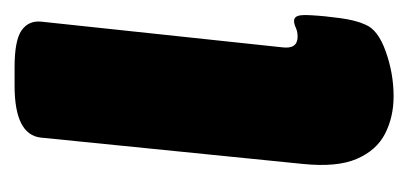

<svg xmlns="http://www.w3.org/2000/svg" viewBox="-172 -394 573 270"><g transform="rotate(-90 115.0 -258.5)"><path d="M115 8Q86 8 62.5 -4Q39 -16 27 -44Q15 -72 20 -120L57 -488Q61 -525 130 -525H156Q194 -525 208 -515Q222 -505 220 -487L184 -149Q181 -127 199 -127Q206 -127 211.5 -129.5Q217 -132 221 -132Q226 -132 228 -127Q230 -122 229 -107Q228 -89 225 -67Q222 -45 216 -32Q209 -14 178 -3Q147 8 115 8Z"/></g></svg>

Font: Asap Condensed Condensed ExtraBold
Style: Italic
Weight: 800
Width: 3
Italic angle: -6°
Designer: Pablo Cosgaya
Foundry: Omnibus-Type
Version: Version 3.001; ttfautohint (v1.8.4.7-5d5b)